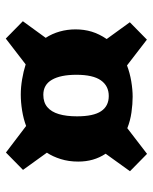

<svg xmlns="http://www.w3.org/2000/svg" viewBox="46 -650 516 647"><g transform="rotate(90 303.5 -326.0)"><path d="M493.5 -88.5 404 -156.5Q380 -147.5 352 -143Q324 -138.5 298 -138.5Q273.5 -138.5 246.8 -143Q220 -147.5 196.5 -155L109.5 -88L51 -145.5L107 -222.5Q93 -244 85.7 -269.8Q78.5 -295.5 78.5 -323Q78.5 -352 86.2 -377.5Q94 -403 111 -428L54.5 -506L113 -563.5L200 -496.5Q225 -506 253.3 -510.8Q281.5 -515.5 305.5 -515.5Q330 -515.5 358.3 -511.5Q386.5 -507.5 411.5 -497.5L498 -564L556.5 -506.5L497.5 -424.5Q511 -404 517.5 -381.2Q524 -358.5 524 -332Q524 -300 515.5 -273Q507 -246 494 -226.5L552 -146ZM299 -214.5Q324.5 -214.5 340.5 -228Q356.5 -241.5 364 -266.8Q371.5 -292 371.5 -328Q371.5 -383.5 354.2 -409.2Q337 -435 303 -435Q269 -435 250.3 -408.5Q231.5 -382 231.5 -326Q231.5 -272.5 248.3 -243.5Q265 -214.5 299 -214.5Z"/></g></svg>

Font: Literata Variable Black
Style: Regular
Weight: 900
Designer: Latin by Veronika Burian and Jose Scaglione. Greek by Irene Vlachou. Cyrillic by Vera Evstafieva.
Foundry: TypeTogether
Version: Version 3.021